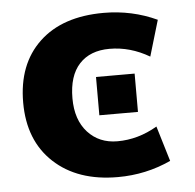

<svg xmlns="http://www.w3.org/2000/svg" viewBox="-44 -575 638 629"><g transform="rotate(-5 275.0 -260.0)"><path d="M276 -197V-323H403V-197ZM459 -144 494 -28Q412 10 319 10Q187 10 109 -62.5Q31 -135 31 -260Q31 -386 107 -458Q183 -530 319 -530Q412 -530 494 -492L459 -374Q396 -411 328 -411Q264 -411 228.5 -372.5Q193 -334 193 -260Q193 -189 230.5 -148Q268 -107 328 -107Q396 -107 459 -144Z"/></g></svg>

Font: Mplus 1p ExtraBold
Style: Regular
Weight: 800
Version: Version 1.061